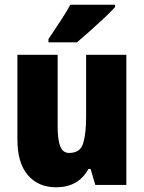

<svg xmlns="http://www.w3.org/2000/svg" viewBox="-20 -786 611 816"><path d="M517 -553V0H385L365 -68H356Q313 10 219 10Q143 10 98.5 -41.5Q54 -93 54 -193V-553H225V-248Q225 -192 236 -164Q247 -136 274 -136Q321 -136 333.5 -177Q346 -218 346 -289V-553ZM469 -756Q453 -738 424.5 -711Q396 -684 364.5 -656Q333 -628 307 -606H186V-620Q210 -656 235.5 -694.5Q261 -733 279 -766H469Z"/></svg>

Font: Noto Sans Tamil Condensed Black
Style: Regular
Weight: 900
Width: 3
Designer: Jelle Bosma - Monotype Design Team
Foundry: Monotype Imaging Inc.
Version: Version 2.004; ttfautohint (v1.8.4.7-5d5b)